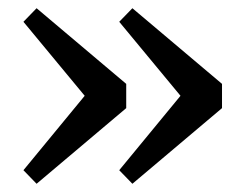

<svg xmlns="http://www.w3.org/2000/svg" viewBox="-20 -497 594 467"><path d="M302 -477 520 -293V-234L302 -50L270 -83L419 -264L270 -444ZM69 -477 287 -293V-234L69 -50L37 -83L186 -264L37 -444Z"/></svg>

Font: Source Serif 4 SmText Semibold
Style: Regular
Weight: 600
Designer: Frank Grießhammer
Foundry: Adobe
Version: Version 4.005;hotconv 1.1.0;makeotfexe 2.6.0